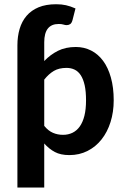

<svg xmlns="http://www.w3.org/2000/svg" viewBox="-20 -710 577 888"><path d="M184.6 -427.7Q212.4 -457 247.8 -474.9Q283.2 -492.7 330.6 -492.7Q369.1 -492.7 401.4 -476.3Q433.6 -460 456.8 -428.7Q480 -397.5 492.9 -351.3Q505.9 -305.2 505.9 -246.1Q505.9 -191.9 491.2 -145.5Q476.6 -99.1 449.7 -65.2Q422.9 -31.2 385 -12Q347.2 7.3 300.8 7.3Q260.3 7.3 233.4 -7.1Q206.5 -21.5 184.6 -46.4V157.2H60.5V-469.2V-500Q60.5 -541.5 70.8 -576.4Q81.1 -611.3 102.8 -636.7Q124.5 -662.1 158.4 -676.3Q192.4 -690.4 239.7 -690.4Q265.1 -690.4 285.4 -685.8Q305.7 -681.2 329.1 -670.9L315.4 -617.2Q311.5 -603 304.4 -598.4Q297.4 -593.8 288.6 -593.8Q281.2 -593.8 273.4 -596.4Q265.6 -599.1 251.5 -599.1Q184.6 -599.1 184.6 -514.6ZM287.6 -396Q252.9 -396 229.2 -382.1Q205.6 -368.2 184.6 -341.8V-127.9Q203.1 -105 224.9 -95.7Q246.6 -86.4 271.5 -86.4Q295.4 -86.4 315.2 -95.9Q335 -105.5 348.9 -125Q362.8 -144.5 370.4 -174.6Q377.9 -204.6 377.9 -246.1Q377.9 -287.1 371.6 -315.7Q365.2 -344.2 353.5 -362.1Q341.8 -379.9 325.2 -387.9Q308.6 -396 287.6 -396Z"/></svg>

Font: Carlito
Style: Bold
Weight: 700
Designer: Lukasz Dziedzic
Foundry: tyPoland Lukasz Dziedzic
Version: Version 1.104